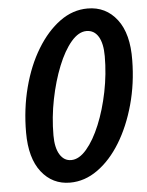

<svg xmlns="http://www.w3.org/2000/svg" viewBox="-53 -772 633 824"><g transform="rotate(-5 263.5 -360.0)"><path d="M216 9Q140 9 93 -51Q46 -111 46 -221Q46 -323 70 -415Q94 -507 137 -577.5Q180 -648 235.5 -688.5Q291 -729 355 -729Q434 -729 481.5 -667Q529 -605 527 -491Q526 -391 501 -300.5Q476 -210 433.5 -140.5Q391 -71 335 -31Q279 9 216 9ZM229 -87Q263 -87 295.5 -125Q328 -163 354 -226Q380 -289 395.5 -365.5Q411 -442 411 -519Q411 -574 393 -603.5Q375 -633 342 -633Q308 -633 276 -595.5Q244 -558 218.5 -494.5Q193 -431 177.5 -354Q162 -277 162 -199Q162 -146 180 -116.5Q198 -87 229 -87Z"/></g></svg>

Font: Instrument Sans Condensed SemiBold Italic
Style: Regular
Weight: 600
Width: 3
Italic angle: -13°
Designer: Rodrigo Fuenzalida
Foundry: fragTYPE
Version: Version 1.000; ttfautohint (v1.8.4.7-5d5b);gftools[0.9.28]